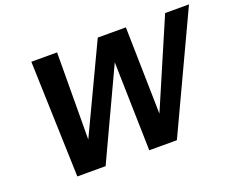

<svg xmlns="http://www.w3.org/2000/svg" viewBox="-114 -920 1377 1122"><g transform="rotate(-20 574.0 -359.0)"><path d="M168 -719.7H328.1L325.2 -178.7L581.1 -719.7H755.9L767.6 -178.7L1000 -719.7H1148.4L810.5 2H638.7L625 -549.8L367.2 2H191.4Z"/></g></svg>

Font: FreeUniversal
Style: BoldItalic
Weight: 700
Italic angle: -11°
Version: Version 1.001 March 22, 2017